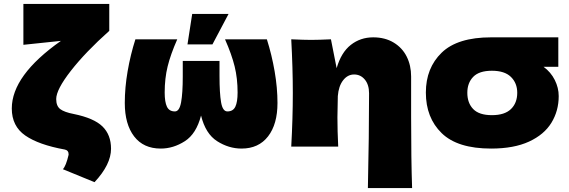

<svg xmlns="http://www.w3.org/2000/svg" viewBox="-20 -746 2893 977"><path d="M461 181 300 115Q316 98 329 42V38Q329 19 310 15Q177 -9 108.5 -56.5Q40 -104 40 -194Q40 -362 290 -538L99 -518V-726H536V-589Q415 -481 340.5 -385.5Q266 -290 266 -242Q266 -206 287 -190.5Q308 -175 355 -166Q458 -145 501.5 -102.5Q545 -60 545 11Q545 91 461 181Z M1338 -546Q1363 -467 1377.5 -383Q1392 -299 1392 -222Q1392 -114 1344 -52Q1296 10 1209 10Q1144 10 1085 -27.5Q1026 -65 1003 -158Q979 -65 920.5 -27.5Q862 10 798 10Q710 10 662.5 -52Q615 -114 615 -222Q615 -300 629.5 -384Q644 -468 669 -546H882Q848 -469 833 -408Q818 -347 818 -275Q818 -227 829.5 -203Q841 -179 870 -179Q893 -179 901.5 -225.5Q910 -272 910 -357V-436H1097V-359Q1097 -272 1105 -225.5Q1113 -179 1137 -179Q1166 -179 1177.5 -203Q1189 -227 1189 -275Q1189 -347 1174 -408Q1159 -469 1125 -546ZM1061 -520H934L958 -675H1143Z M1852 211Q1858 -56 1858 -271Q1858 -315 1836.5 -341Q1815 -367 1782 -367Q1749 -367 1726 -337.5Q1703 -308 1699 -257Q1697 -181 1697 -149Q1697 -81 1701 0H1462Q1470 -144 1470 -272Q1470 -400 1462 -546Q1528 -543 1563 -543Q1600 -543 1664 -546L1693 -399Q1716 -479 1765 -517.5Q1814 -556 1879 -556Q1939 -556 1983 -529.5Q2027 -503 2049.5 -458Q2072 -413 2072 -357V-151Q2072 65 2077 211Z M2746 -406Q2783 -379 2803 -339Q2823 -299 2823 -257Q2823 -182 2786 -121.5Q2749 -61 2672 -25.5Q2595 10 2479 10Q2308 10 2227.5 -68.5Q2147 -147 2147 -275Q2147 -400 2227.5 -478Q2308 -556 2479 -556H2485H2821V-406ZM2612 -274Q2612 -323 2580 -354.5Q2548 -386 2483 -386Q2418 -386 2388 -355Q2358 -324 2358 -274Q2358 -222 2388 -191Q2418 -160 2483 -160Q2548 -160 2580 -191Q2612 -222 2612 -274Z"/></svg>

Font: Dela Gothic One
Style: Regular
Weight: 400
Designer: aratakana
Foundry: aratakana
Version: Version 1.004